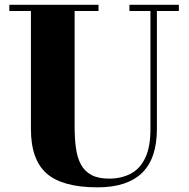

<svg xmlns="http://www.w3.org/2000/svg" viewBox="-20 -770 790 804"><path d="M729 -750V-724H637V-230Q637 -106.5 574.8 -46Q512.5 14.5 388.5 14.5Q242.5 14.5 176 -43Q109.5 -100.5 109.5 -230V-724H19V-750H392.5V-724H292.5V-240Q292.5 -190.5 298 -150.2Q303.5 -110 318.8 -81.5Q334 -53 362.5 -37.5Q391 -22 437 -22Q486 -22 525.2 -41.5Q564.5 -61 587.2 -106.8Q610 -152.5 610 -230V-724H522V-750Z"/></svg>

Font: Bodoni Moda 9pt ExtraBold
Style: Regular
Weight: 800
Designer: Owen Earl
Foundry: indestructible type
Version: Version 2.005